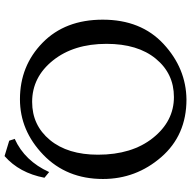

<svg xmlns="http://www.w3.org/2000/svg" viewBox="-18 -790 819 822"><g transform="rotate(-90 391.0 -379.5)"><path d="M64.9 -578.1 40.5 -598.1Q61 -705.6 133.3 -769L199.2 -749L207 -725.6Q112.3 -682.6 64.9 -578.1ZM375.5 9.8Q222.7 9.8 128.9 -98.1Q35.2 -206.1 35.2 -347.7Q35.2 -503.4 138.9 -603.3Q242.7 -703.1 376.5 -703.1Q519.5 -703.1 618.4 -606.4Q717.3 -509.8 717.3 -348.6Q717.3 -184.6 613 -88.1Q508.8 8.3 375.5 9.8ZM386.2 -43.9Q486.3 -43.9 550 -121.3Q613.8 -198.7 613.8 -332.5Q613.8 -473.1 542.5 -562Q471.2 -650.9 365.2 -650.9Q265.1 -650.9 202.1 -574.7Q139.2 -498.5 139.2 -369.1Q139.2 -223.6 210.9 -133.8Q282.7 -43.9 386.2 -43.9Z"/></g></svg>

Font: Kelvinch
Style: Regular
Weight: 400
Designer: Paul James MIller
Foundry: High-Logic / Made with FontCreator
Version: Version 3.30 September 23, 2016